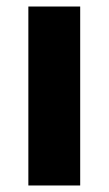

<svg xmlns="http://www.w3.org/2000/svg" viewBox="-20 -662 333 589"><path d="M226 -93H67V-642H226Z"/></svg>

Font: Noto Sans Telugu UI SemiCondensed ExtraBold
Style: Regular
Weight: 800
Width: 4
Designer: Jelle Bosma - Monotype Design Team
Foundry: Monotype Imaging Inc.
Version: Version 2.005; ttfautohint (v1.8.4.7-5d5b)